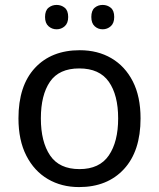

<svg xmlns="http://www.w3.org/2000/svg" viewBox="-20 -750 645 780"><path d="M551 -269Q551 -136 483.5 -63Q416 10 301 10Q230 10 174.5 -22.5Q119 -55 87 -117.5Q55 -180 55 -269Q55 -402 122 -474Q189 -546 304 -546Q377 -546 432.5 -513.5Q488 -481 519.5 -419.5Q551 -358 551 -269ZM146 -269Q146 -174 183.5 -118.5Q221 -63 303 -63Q384 -63 422 -118.5Q460 -174 460 -269Q460 -364 422 -418Q384 -472 302 -472Q220 -472 183 -418Q146 -364 146 -269ZM163 -681Q163 -707 177 -718.5Q191 -730 210 -730Q229 -730 243 -718.5Q257 -707 257 -681Q257 -656 243 -643.5Q229 -631 210 -631Q191 -631 177 -643.5Q163 -656 163 -681ZM351 -681Q351 -707 364.5 -718.5Q378 -730 397 -730Q416 -730 430 -718.5Q444 -707 444 -681Q444 -656 430 -643.5Q416 -631 397 -631Q378 -631 364.5 -643.5Q351 -656 351 -681Z"/></svg>

Font: Noto Sans NKo
Style: Regular
Weight: 400
Designer: Monotype Design Team
Foundry: Monotype Imaging Inc.
Version: Version 2.003; ttfautohint (v1.8.4.7-5d5b)